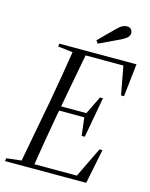

<svg xmlns="http://www.w3.org/2000/svg" viewBox="-125 -930 789 1009"><g transform="rotate(15 269.0 -425.0)"><path d="M2 0 5 -16 109 -28H135L130 0ZM81 0 149 -361Q163 -438 176 -515.5Q189 -593 201 -670H272L204 -308Q190 -231 177 -154Q164 -77 152 0ZM116 -654 119 -670H253L248 -642H221ZM110 0 114 -24H421L381 -12L466 -188H482L444 0ZM170 -330 175 -354H362L358 -330ZM228 -646 232 -670H538L518 -491H502L471 -658L508 -646ZM357 -232 345 -332 349 -352 398 -452H414L374 -232ZM302 -737Q322 -758 343 -778.5Q364 -799 384 -819Q402 -838 415 -844Q428 -850 440 -850Q454 -850 461.5 -841Q469 -832 469 -821Q469 -808 459.5 -798Q450 -788 429 -777Q400 -763 371 -749.5Q342 -736 313 -722Z"/></g></svg>

Font: Source Serif 4 60pt
Style: Italic
Weight: 400
Italic angle: -12°
Version: Version 4.004;hotconv 1.0.116;makeotfexe 2.5.65601